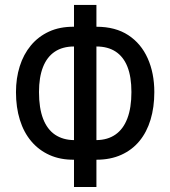

<svg xmlns="http://www.w3.org/2000/svg" viewBox="-20 -744 687 774"><path d="M368.7 -724.1V-636.2Q445.3 -636.2 497.1 -602.3Q548.8 -568.4 575.4 -508.8Q602.1 -449.2 602.1 -372.6Q602.1 -311.5 586.9 -261.5Q571.8 -211.4 542.2 -175.5Q512.7 -139.6 469 -119.9Q425.3 -100.1 368.7 -100.1V9.8H278.3V-100.1Q223.1 -99.6 179.7 -119.1Q136.2 -138.7 106 -174.6Q75.7 -210.4 60.1 -260.7Q44.4 -311 44.4 -372.6Q44.4 -428.7 59.6 -476.8Q74.7 -524.9 104.5 -560.8Q134.3 -596.7 177.7 -616.7Q221.2 -636.7 278.3 -636.2V-724.1ZM278.3 -556.6Q232.4 -556.6 200.9 -535.6Q169.4 -514.6 153.3 -473.6Q137.2 -432.6 137.2 -373Q137.2 -308.1 153.8 -265.1Q170.4 -222.2 202.1 -200.9Q233.9 -179.7 278.3 -179.2ZM368.7 -556.6V-179.2Q414.1 -179.7 445.6 -201.7Q477.1 -223.6 493.4 -266.6Q509.8 -309.6 509.8 -373Q509.8 -434.1 493.7 -474.9Q477.5 -515.6 446 -536.1Q414.6 -556.6 368.7 -556.6Z"/></svg>

Font: Open Sans Condensed Medium
Style: Regular
Weight: 500
Width: 3
Designer: Monotype Design Team
Foundry: Monotype Imaging Inc.
Version: Version 3.000